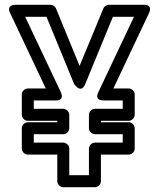

<svg xmlns="http://www.w3.org/2000/svg" viewBox="-20 -756 664 801"><path d="M336 -406 451 -686H539L391 -373C391 -373 369 -337 413 -337H492V-302H376C361 -302 351 -288 351 -277V-221C351 -206 365 -196 376 -196H492V-161H376C361 -161 351 -147 351 -136V-25H269V-136C269 -151 255 -161 244 -161H121V-196H244C259 -196 269 -210 269 -221V-277C269 -292 255 -302 244 -302H121V-337H211C211 -337 252 -333 233 -373L85 -686H174L289 -406C289 -406 318 -361 336 -406ZM312 -481 214 -720C210 -729 201 -736 191 -736H46C2 -736 23 -700 23 -700L171 -387H96C85 -387 71 -377 71 -362V-277C71 -266 81 -252 96 -252H219V-246H96C85 -246 71 -236 71 -221V-136C71 -125 81 -111 96 -111H219V0C219 11 229 25 244 25H376C387 25 401 15 401 0V-111H517C528 -111 542 -121 542 -136V-221C542 -232 532 -246 517 -246H401V-252H517C528 -252 542 -262 542 -277V-362C542 -373 532 -387 517 -387H453L601 -700C620 -740 579 -736 579 -736H434C425 -736 415 -730 411 -720Z"/></svg>

Font: Asimov
Style: NarOu
Weight: 500
Designer: Google
Version: Version 2.000980; 2014